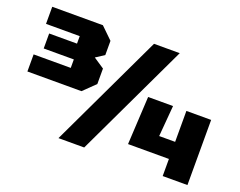

<svg xmlns="http://www.w3.org/2000/svg" viewBox="-110 -904 1386 1108"><g transform="rotate(20 583.0 -350.0)"><path d="M364 -300H32V-405H260V-457H75V-549H246V-595H39V-700H350L422 -630V-543L370 -509L436 -465V-370ZM332 0 664 -700H822L490 0ZM721 -105 737 -400H890L874 -210H972V-400H1124V0H972V-105Z"/></g></svg>

Font: Tektur ExtraBold
Style: Regular
Weight: 800
Designer: Adam Jagosz
Foundry: Adam Jagosz
Version: Version 1.005;gftools[0.9.30]